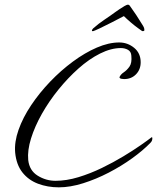

<svg xmlns="http://www.w3.org/2000/svg" viewBox="-20 -781 673 823"><path d="M232 22Q184 22 143 6.5Q102 -9 76 -42Q50 -75 45 -127Q41 -172 59.5 -224.5Q78 -277 113.5 -330Q149 -383 195 -431Q241 -479 292.5 -517Q344 -555 395 -577Q446 -599 491 -599Q527 -599 555 -576Q583 -553 583 -514Q583 -483 563 -462.5Q543 -442 512 -442Q511 -442 502 -443Q493 -444 492 -450Q497 -462 510.5 -471Q524 -480 535 -495.5Q546 -511 543 -542Q542 -560 528.5 -567.5Q515 -575 498 -575Q456 -575 409 -551.5Q362 -528 316.5 -487.5Q271 -447 230.5 -397Q190 -347 159.5 -293Q129 -239 113 -187.5Q97 -136 101 -95Q106 -50 141.5 -28Q177 -6 218 -6Q265 -6 316 -21.5Q367 -37 416.5 -61Q466 -85 509 -111Q552 -137 583.5 -159Q615 -181 629 -192Q630 -193 631 -193Q633 -193 633 -188Q633 -184 631.5 -179Q630 -174 625 -169Q593 -136 546.5 -102.5Q500 -69 446 -41Q392 -13 336.5 4.5Q281 22 232 22ZM381 -648Q374 -646 374 -650Q374 -652 376 -655Q378 -658 379 -659Q404 -681 427.5 -696.5Q451 -712 474 -729Q481 -734 492 -741.5Q503 -749 513.5 -755Q524 -761 528 -761Q534 -761 538 -754L554 -731Q566 -714 574.5 -700Q583 -686 594 -669Q599 -661 599 -652Q599 -649 595.5 -648Q592 -647 589 -648Q586 -650 571.5 -660.5Q557 -671 540 -685.5Q523 -700 511 -712Q488 -700 459 -685Q430 -670 407.5 -659.5Q385 -649 381 -648Z"/></svg>

Font: Hurricane
Style: Regular
Weight: 400
Designer: Robert E. Leuschke
Foundry: Robert E. Leuschke
Version: Version 1.010; ttfautohint (v1.8.3)